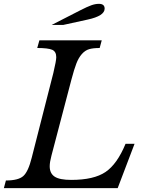

<svg xmlns="http://www.w3.org/2000/svg" viewBox="-45 -980 767 1000"><path d="M-24.9 0 -14.2 -40Q50.3 -40 76.2 -63Q102.1 -85.9 120.1 -158.2L232.9 -600.1Q248 -664.1 248 -682.1Q248 -711.4 226.8 -720.7Q205.6 -730 148.9 -730L160.2 -770H484.9L474.1 -730Q439.9 -730 419.2 -723.9Q398.4 -717.8 381.3 -698.5Q364.3 -679.2 352.8 -649.4Q341.3 -619.6 327.1 -565.9L223.1 -169.9Q213.9 -135.3 213.9 -113.8Q213.9 -77.1 239.5 -60.1Q265.1 -43 326.2 -43Q443.8 -43 504.6 -84.2Q565.4 -125.5 608.9 -231H655.8L567.9 0ZM284.2 -850.1H224.1L374 -926.8Q409.2 -944.8 430.2 -952.4Q451.2 -960 470.2 -960Q500 -960 500 -935.1Q500 -897 411.1 -877.9Z"/></svg>

Font: Libre Baskerville
Style: Italic
Weight: 400
Designer: Pablo Impallari, Rodrigo Fuenzalida
Foundry: Pablo Impallari, Rodrigo Fuenzalida
Version: Version 1.000